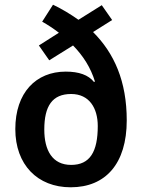

<svg xmlns="http://www.w3.org/2000/svg" viewBox="-20 -785 602 815"><path d="M205 -765 159 -693C184 -679 208 -663 230 -646L145 -592L189 -529L290 -592C333 -548 365 -498 383 -439L379 -437C355 -467 315 -481 259 -481C133 -481 45 -392 45 -237C45 -86 139 10 280 10C428 10 518 -90 518 -274C518 -440 465 -559 375 -649L456 -700L412 -763L313 -701C279 -725 243 -747 205 -765ZM282 -386C359 -386 395 -326 395 -250C395 -141 362 -85 282 -85C202 -85 168 -147 168 -235C168 -335 202 -386 282 -386Z"/></svg>

Font: Noto Sans Armenian SemiCondensed SemiBold
Style: Regular
Weight: 600
Width: 4
Designer: Monotype Design Team
Foundry: Monotype Imaging Inc.
Version: Version 2.008